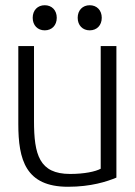

<svg xmlns="http://www.w3.org/2000/svg" viewBox="-20 -704 515 734"><path d="M50 -230C50 -93 78 10 240 10C328 10 389 -10 425 -25V-528H365V-59C345 -48 302 -39 248 -39C130 -39 110 -113 110 -242V-528H50ZM277 -636C277 -607 296 -588 323 -588C350 -588 369 -607 369 -636C369 -665 350 -684 323 -684C296 -684 277 -665 277 -636ZM151 -588C178 -588 197 -607 197 -636C197 -665 178 -684 151 -684C124 -684 105 -665 105 -636C105 -607 124 -588 151 -588Z"/></svg>

Font: Repo Light
Style: Regular
Weight: 300
Designer: Stefan Peev
Foundry: Context Ltd
Version: Version 001.502